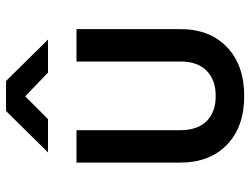

<svg xmlns="http://www.w3.org/2000/svg" viewBox="-117 -708 834 640"><g transform="rotate(-90 300.0 -388.0)"><path d="M300 9Q197 9 137.5 -48.5Q78 -106 78 -204V-550H186V-204Q186 -147 216 -116.5Q246 -86 300 -86Q354 -86 384.5 -116.5Q415 -147 415 -204V-550H523V-204Q523 -106 463 -48.5Q403 9 300 9ZM112 -645 250 -785H350L488 -645H378L299 -721L223 -645Z"/></g></svg>

Font: Tiny SemiBold
Style: Regular
Weight: 600
Designer: Philipp Nurullin, Konstantin Bulenkov
Foundry: JetBrains
Version: Version 2.251; ttfautohint (v1.8.4.7-5d5b)